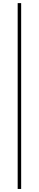

<svg xmlns="http://www.w3.org/2000/svg" viewBox="-20 -982 250 1236"><path d="M116.2 -961.9H93.8V234.4H116.2Z"/></svg>

Font: Raveo Display Display Thin
Style: Regular
Weight: 100
Designer: Jakub Foglar, Rasmus Andersson (Inter)
Foundry: Jakubfoglar.com
Version: Version 1.100;Glyphs 3.2.3 (3260)